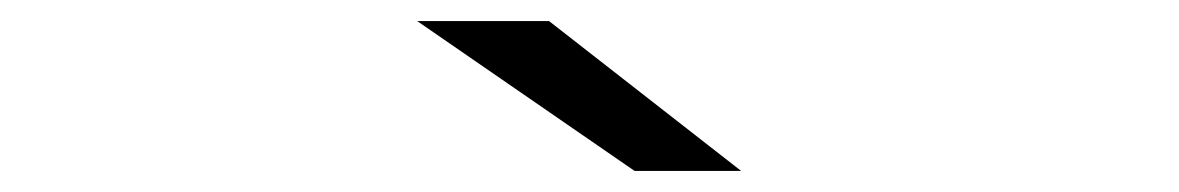

<svg xmlns="http://www.w3.org/2000/svg" viewBox="-20 -726 1118 182"><path d="M581.5 -564 375.5 -706H500.5L682.5 -564Z"/></svg>

Font: Trispace Expanded
Style: Regular
Weight: 400
Width: 7
Designer: Tyler Finck
Foundry: Etcetera Type Company
Version: Version 1.210; ttfautohint (v1.8.3)